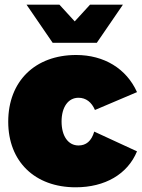

<svg xmlns="http://www.w3.org/2000/svg" viewBox="-20 -789 603 817"><path d="M392 -607 503 -769H363L298 -698L233 -769H93L204 -607ZM314 -170C270 -170 242 -210 242 -272C242 -333 270 -373 314 -373C346 -373 370 -354 384 -321L563 -397C518 -497 423 -555 304 -555C129 -555 15 -443 15 -271C15 -102 128 8 302 8C427 8 523 -48 563 -145L381 -229C369 -188 346 -170 314 -170Z"/></svg>

Font: Montserrat arm Black
Style: Regular
Weight: 900
Designer: Julieta Ulanovsky
Foundry: Julieta Ulanovsky
Version: Version 6.000;PS 006.000;hotconv 1.0.88;makeotf.lib2.5.64775